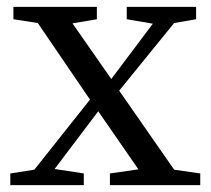

<svg xmlns="http://www.w3.org/2000/svg" viewBox="-20 -539 614 559"><path d="M10 0V-34L80 -45L242 -249L90 -472L19 -483V-519H262V-483L191 -471L304 -309L425 -470L349 -483V-519H551V-483L487 -472L327 -275L487 -45L563 -34V0H300V-34L383 -46L266 -215L139 -47L224 -34V0Z"/></svg>

Font: GenRyuMin TW M
Style: Regular
Weight: 500
Version: Version 1.501;PS 1;hotconv 16.6.51;makeotf.lib2.5.65220